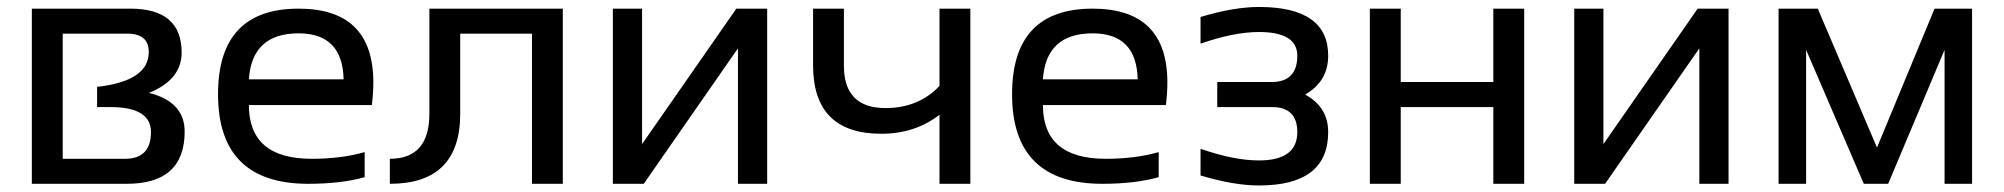

<svg xmlns="http://www.w3.org/2000/svg" viewBox="-20 -538 5866 562"><path d="M345.7 -73.2Q421.9 -73.2 421.9 -151.4Q421.9 -224.6 303.2 -224.6H264.2V-283.7Q415.5 -300.8 415.5 -385.7Q415.5 -439.5 353 -439.5H163.6V-73.2ZM73.2 0V-512.7H361.3Q511.7 -512.7 511.7 -384.3Q511.7 -304.7 416 -266.1Q520.5 -240.2 520.5 -152.8Q520.5 0 351.1 0Z M854 -512.7Q1072.8 -512.7 1072.8 -296.4Q1072.8 -265.6 1068.4 -230.5H708.5Q708.5 -73.2 892.1 -73.2Q979.5 -73.2 1047.4 -92.8V-19.5Q979.5 0 882.3 0Q618.2 0 618.2 -262.2Q618.2 -512.7 854 -512.7ZM708.5 -305.7H985.8Q982.9 -440.4 854 -440.4Q717.3 -440.4 708.5 -305.7Z M1121.1 -73.2Q1236.8 -73.2 1236.8 -205.1V-512.7H1627.4V0H1537.1V-439.5H1327.1V-205.1Q1327.1 0 1121.1 0Z M2140.1 0V-396.5L1864.3 0H1773.9V-512.7H1859.4V-116.2L2135.3 -512.7H2225.6V0Z M2820.3 -512.7V0H2730V-202.1Q2658.7 -146.5 2559.6 -146.5Q2359.9 -146.5 2359.9 -347.2V-512.7H2450.2V-345.7Q2450.2 -221.7 2571.8 -221.7Q2668.9 -221.7 2730 -286.6V-512.7Z M3178.2 -512.7Q3397 -512.7 3397 -296.4Q3397 -265.6 3392.6 -230.5H3032.7Q3032.7 -73.2 3216.3 -73.2Q3303.7 -73.2 3371.6 -92.8V-19.5Q3303.7 0 3206.5 0Q2942.4 0 2942.4 -262.2Q2942.4 -512.7 3178.2 -512.7ZM3032.7 -305.7H3310.1Q3307.1 -440.4 3178.2 -440.4Q3041.5 -440.4 3032.7 -305.7Z M3494.1 -488.3Q3591.8 -517.6 3665 -517.6Q3867.7 -517.6 3867.7 -375Q3867.7 -299.8 3800.3 -261.2Q3867.7 -224.6 3867.7 -151.4Q3867.7 4.9 3665 4.9Q3591.8 4.9 3494.1 -24.4V-102.5Q3591.8 -68.4 3665 -68.4Q3777.3 -68.4 3777.3 -151.4Q3777.3 -224.6 3703.1 -224.6H3543V-297.9H3701.7Q3777.3 -297.9 3777.3 -375Q3777.3 -444.3 3665 -444.3Q3591.8 -444.3 3494.1 -410.2Z M3989.7 0V-512.7H4080.1V-297.9H4351.1V-512.7H4441.4V0H4351.1V-224.6H4080.1V0Z M4954.1 0V-396.5L4678.2 0H4587.9V-512.7H4673.3V-116.2L4949.2 -512.7H5039.6V0Z M5186 0V-512.7H5300.8L5474.1 -106L5642.6 -512.7H5752.4V0H5671.9V-392.1L5506.8 0H5435.5L5266.6 -392.1V0Z"/></svg>

Font: Voltera
Style: Regular
Weight: 400
Designer: Bernd Montag
Version: Version 1.301